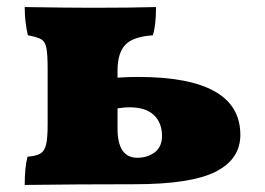

<svg xmlns="http://www.w3.org/2000/svg" viewBox="-20 -522 751 544"><path d="M661 -140Q661 -71 591 -35.5Q521 0 361 0Q279 0 202.5 0.5Q126 1 50 2Q50 -48 58 -78Q83 -80 94.5 -87Q106 -94 110.5 -112Q115 -130 115 -170V-326Q115 -368 111.5 -386Q108 -404 97 -410.5Q86 -417 59 -422Q50 -460 50 -502Q176 -500 242 -500Q352 -500 422 -502Q422 -449 413 -422Q356 -418 334.5 -394.5Q313 -371 313 -322V-302Q341 -304 371 -304Q661 -304 661 -140ZM439 -137Q439 -174 416 -196Q393 -218 346 -218Q333 -218 313 -215V-158Q313 -75 369 -75Q398 -75 418.5 -90.5Q439 -106 439 -137Z"/></svg>

Font: Vollkorn SC Black
Style: Regular
Weight: 900
Designer: Friedrich Althausen
Foundry: Friedrich Althausen
Version: Version 4.015